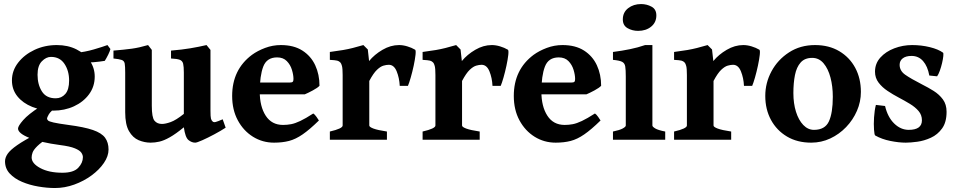

<svg xmlns="http://www.w3.org/2000/svg" viewBox="-20 -692 4743 951"><path d="M517.6 48.8Q517.6 81.5 494.6 115.2Q471.7 148.9 433.3 177Q395 205.1 347.9 222.2Q300.8 239.3 252.4 239.3Q212.9 239.3 169.7 231.9Q126.5 224.6 89.1 208.7Q51.8 192.9 28.3 167.7Q4.9 142.6 4.9 106.9Q4.9 88.9 17.8 69.8Q30.8 50.8 65.2 26.9Q99.6 2.9 163.1 -29.8Q163.1 -29.8 178.5 -28.8Q193.8 -27.8 209.5 -24.7Q225.1 -21.5 226.6 -14.6Q184.1 12.7 165 31.5Q146 50.3 141.4 63.5Q136.7 76.7 136.7 87.9Q136.7 117.7 179.7 140.6Q222.7 163.6 289.1 163.6Q344.2 163.6 367.4 139.2Q390.6 114.7 390.6 86.4Q390.6 75.7 382.8 64.2Q375 52.7 350.8 42.7Q326.7 32.7 277.3 26.4Q181.6 13.7 125.5 -9Q69.3 -31.7 69.3 -55.2Q69.3 -67.9 94.7 -96.9Q120.1 -126 176.8 -162.6L270.5 -170.9Q230.5 -141.6 221.7 -125.5Q212.9 -109.4 212.9 -105.5Q212.9 -100.1 218 -95.2Q223.1 -90.3 245.4 -85.2Q267.6 -80.1 318.4 -73.2Q397 -63 440.2 -48.1Q483.4 -33.2 500.5 -9.8Q517.6 13.7 517.6 48.8ZM526.9 -449.2Q524.9 -439.5 515.9 -421.1Q506.8 -402.8 499 -390.6Q472.7 -386.2 443.1 -383.8Q413.6 -381.3 372.1 -382.8L354 -430.2Q400.4 -434.1 445.1 -447.3Q489.7 -460.4 512.2 -468.8ZM449.2 -313Q449.2 -263.2 421.1 -225.1Q393.1 -187 346.4 -165.5Q299.8 -144 243.7 -144Q186 -144 139.6 -162.6Q93.3 -181.2 66.2 -214.8Q39.1 -248.5 39.1 -293.9Q39.1 -341.8 69.8 -381.6Q100.6 -421.4 151.1 -445.1Q201.7 -468.8 261.2 -468.8Q316.4 -468.8 358.6 -447.5Q400.9 -426.3 425 -390.9Q449.2 -355.5 449.2 -313ZM322.3 -293Q322.3 -341.3 299.3 -375.7Q276.4 -410.2 232.4 -410.2Q208.5 -410.2 187.3 -388.4Q166 -366.7 166 -321.8Q166 -273.4 187.5 -239.3Q209 -205.1 255.9 -205.1Q284.7 -205.1 303.5 -226.6Q322.3 -248 322.3 -293Z M1097.7 -59.6Q1073.7 -43.9 1041.3 -26.6Q1008.8 -9.3 981.9 2.7Q955.1 14.6 946.8 14.6Q929.7 14.6 913.6 1.7Q897.5 -11.2 890.6 -61.5Q850.1 -28.3 821 -12Q792 4.4 769.5 9.5Q747.1 14.6 726.1 14.6Q695.8 14.6 666.7 2.4Q637.7 -9.8 618.9 -42.5Q600.1 -75.2 600.1 -136.2V-332.5Q600.1 -363.8 597.7 -377.2Q595.2 -390.6 583 -395Q570.8 -399.4 542 -402.3V-441.4Q595.7 -445.8 633.1 -450.9Q670.4 -456.1 713.4 -468.8L731.9 -444.8V-168Q731.9 -110.4 745.1 -94.2Q758.3 -78.1 782.2 -78.1Q799.3 -78.1 825.4 -87.4Q851.6 -96.7 890.6 -127.9V-332.5Q890.6 -361.8 887.2 -376.2Q883.8 -390.6 870.6 -395.8Q857.4 -400.9 827.1 -402.3V-441.4Q880.9 -445.8 923.1 -452.9Q965.3 -460 1002.9 -468.8L1022.5 -444.8V-143.6Q1022.5 -113.8 1024.9 -104.5Q1027.3 -95.2 1033.7 -89.8Q1039.1 -85.4 1048.6 -87.9Q1058.1 -90.3 1083 -101.1Z M1562.5 -267.1Q1553.7 -257.3 1529.3 -244.1Q1504.9 -231 1489.3 -224.6H1189.5L1190.4 -283.2H1415Q1426.3 -283.2 1429.9 -286.9Q1433.6 -290.5 1433.6 -300.8Q1433.6 -320.8 1426 -345.9Q1418.5 -371.1 1400.6 -389.4Q1382.8 -407.7 1352.5 -407.7Q1301.3 -407.7 1283.9 -362.1Q1266.6 -316.4 1266.6 -237.8Q1266.6 -164.6 1296.1 -118.9Q1325.7 -73.2 1381.8 -73.2Q1402.3 -73.2 1421.9 -76.9Q1441.4 -80.6 1467.3 -92.8Q1493.2 -105 1531.7 -129.9Q1538.1 -126.5 1547.9 -112.8Q1557.6 -99.1 1559.6 -95.2Q1513.7 -50.3 1479 -26.4Q1444.3 -2.4 1411.4 6.1Q1378.4 14.6 1337.4 14.6Q1280.3 14.6 1233.2 -14.6Q1186 -43.9 1158 -95.9Q1129.9 -147.9 1129.9 -216.8Q1129.9 -347.2 1228 -420.4Q1255.4 -440.4 1293 -454.6Q1330.6 -468.8 1371.1 -468.8Q1435.1 -468.8 1477.5 -441.7Q1520 -414.6 1541.3 -368.9Q1562.5 -323.2 1562.5 -267.1Z M2036.1 -445.8Q2040.5 -442.9 2038.1 -420.2Q2035.6 -397.5 2029.1 -366.7Q2022.5 -335.9 2014.4 -307.9Q2006.3 -279.8 2000.5 -266.6H1960Q1958 -306.2 1944.8 -338.6Q1931.6 -371.1 1905.8 -371.1Q1894 -371.1 1879.4 -366.9Q1864.7 -362.8 1847.2 -346.2Q1829.6 -329.6 1809.1 -291V-70.3Q1809.1 -63 1829.8 -55.2Q1850.6 -47.4 1896.5 -40.5V0H1613.8V-40.5Q1677.2 -55.2 1677.2 -70.3V-320.3Q1677.2 -352.5 1673.8 -365.2Q1670.4 -377.9 1666 -382.3Q1659.7 -389.2 1650.4 -391.6Q1641.1 -394 1613.8 -395.5V-434.6Q1654.3 -439.9 1679.7 -444.3Q1705.1 -448.7 1727.1 -454.3Q1749 -460 1779.8 -468.8L1801.8 -446.8L1808.1 -389.6Q1834.5 -421.9 1874.5 -445.3Q1914.6 -468.8 1956.5 -468.8Q1976.1 -468.8 1997.3 -462.4Q2018.6 -456.1 2036.1 -445.8Z M2495.6 -445.8Q2500 -442.9 2497.6 -420.2Q2495.1 -397.5 2488.5 -366.7Q2481.9 -335.9 2473.9 -307.9Q2465.8 -279.8 2460 -266.6H2419.4Q2417.5 -306.2 2404.3 -338.6Q2391.1 -371.1 2365.2 -371.1Q2353.5 -371.1 2338.9 -366.9Q2324.2 -362.8 2306.6 -346.2Q2289.1 -329.6 2268.6 -291V-70.3Q2268.6 -63 2289.3 -55.2Q2310.1 -47.4 2356 -40.5V0H2073.2V-40.5Q2136.7 -55.2 2136.7 -70.3V-320.3Q2136.7 -352.5 2133.3 -365.2Q2129.9 -377.9 2125.5 -382.3Q2119.1 -389.2 2109.9 -391.6Q2100.6 -394 2073.2 -395.5V-434.6Q2113.8 -439.9 2139.2 -444.3Q2164.6 -448.7 2186.5 -454.3Q2208.5 -460 2239.3 -468.8L2261.2 -446.8L2267.6 -389.6Q2293.9 -421.9 2334 -445.3Q2374 -468.8 2416 -468.8Q2435.5 -468.8 2456.8 -462.4Q2478 -456.1 2495.6 -445.8Z M2957.5 -267.1Q2948.7 -257.3 2924.3 -244.1Q2899.9 -231 2884.3 -224.6H2584.5L2585.4 -283.2H2810.1Q2821.3 -283.2 2825 -286.9Q2828.6 -290.5 2828.6 -300.8Q2828.6 -320.8 2821 -345.9Q2813.5 -371.1 2795.7 -389.4Q2777.8 -407.7 2747.6 -407.7Q2696.3 -407.7 2679 -362.1Q2661.6 -316.4 2661.6 -237.8Q2661.6 -164.6 2691.2 -118.9Q2720.7 -73.2 2776.9 -73.2Q2797.4 -73.2 2816.9 -76.9Q2836.4 -80.6 2862.3 -92.8Q2888.2 -105 2926.8 -129.9Q2933.1 -126.5 2942.9 -112.8Q2952.6 -99.1 2954.6 -95.2Q2908.7 -50.3 2874 -26.4Q2839.4 -2.4 2806.4 6.1Q2773.4 14.6 2732.4 14.6Q2675.3 14.6 2628.2 -14.6Q2581.1 -43.9 2553 -95.9Q2524.9 -147.9 2524.9 -216.8Q2524.9 -347.2 2623 -420.4Q2650.4 -440.4 2688 -454.6Q2725.6 -468.8 2766.1 -468.8Q2830.1 -468.8 2872.6 -441.7Q2915 -414.6 2936.3 -368.9Q2957.5 -323.2 2957.5 -267.1Z M3231 -615.7Q3231 -581.1 3205.3 -560.1Q3179.7 -539.1 3140.6 -539.1Q3111.8 -539.1 3088.4 -552.5Q3064.9 -565.9 3064.9 -595.7Q3064.9 -630.9 3091.3 -651.4Q3117.7 -671.9 3155.3 -671.9Q3183.6 -671.9 3207.3 -658.9Q3231 -646 3231 -615.7ZM3016.1 0V-40.5Q3049.3 -47.4 3064.5 -55.7Q3079.6 -64 3079.6 -70.3V-312.5Q3079.6 -346.2 3076.9 -362.8Q3074.2 -379.4 3061 -386Q3047.9 -392.6 3016.1 -395.5V-434.6Q3061.5 -440.4 3100.6 -448.5Q3139.6 -456.5 3175.3 -468.8H3211.4V-70.3Q3211.4 -64.5 3225.3 -55.9Q3239.3 -47.4 3274.9 -40.5V0Z M3741.2 -445.8Q3745.6 -442.9 3743.2 -420.2Q3740.7 -397.5 3734.1 -366.7Q3727.5 -335.9 3719.5 -307.9Q3711.4 -279.8 3705.6 -266.6H3665Q3663.1 -306.2 3649.9 -338.6Q3636.7 -371.1 3610.8 -371.1Q3599.1 -371.1 3584.5 -366.9Q3569.8 -362.8 3552.2 -346.2Q3534.7 -329.6 3514.2 -291V-70.3Q3514.2 -63 3534.9 -55.2Q3555.7 -47.4 3601.6 -40.5V0H3318.8V-40.5Q3382.3 -55.2 3382.3 -70.3V-320.3Q3382.3 -352.5 3378.9 -365.2Q3375.5 -377.9 3371.1 -382.3Q3364.7 -389.2 3355.5 -391.6Q3346.2 -394 3318.8 -395.5V-434.6Q3359.4 -439.9 3384.8 -444.3Q3410.2 -448.7 3432.1 -454.3Q3454.1 -460 3484.9 -468.8L3506.8 -446.8L3513.2 -389.6Q3539.6 -421.9 3579.6 -445.3Q3619.6 -468.8 3661.6 -468.8Q3681.2 -468.8 3702.4 -462.4Q3723.6 -456.1 3741.2 -445.8Z M4244.1 -236.8Q4244.1 -188 4224.6 -143.1Q4205.1 -98.1 4170.9 -62.5Q4136.7 -26.9 4092.3 -6.1Q4047.9 14.6 3998 14.6Q3929.2 14.6 3878.2 -15.6Q3827.1 -45.9 3798.8 -98.1Q3770.5 -150.4 3770.5 -216.8Q3770.5 -281.7 3801.5 -339.1Q3832.5 -396.5 3888.2 -432.6Q3943.8 -468.8 4017.1 -468.8Q4085.9 -468.8 4137 -438.5Q4188 -408.2 4216.1 -356Q4244.1 -303.7 4244.1 -236.8ZM4105 -212.4Q4105 -264.2 4093.5 -307.9Q4082 -351.6 4059.3 -378.4Q4036.6 -405.3 4002.9 -405.3Q3965.8 -405.3 3945.6 -382.3Q3925.3 -359.4 3917.5 -320.1Q3909.7 -280.8 3909.7 -231Q3909.7 -179.7 3922.6 -138.4Q3935.5 -97.2 3958.7 -73Q3981.9 -48.8 4011.7 -48.8Q4066.4 -48.8 4085.7 -90.8Q4105 -132.8 4105 -212.4Z M4668.5 -138.2Q4668.5 -86.4 4646.2 -55.7Q4624 -24.9 4590.8 -9.8Q4557.6 5.4 4523.7 10Q4489.7 14.6 4466.3 14.6Q4432.1 14.6 4389.9 6.1Q4347.7 -2.4 4314.9 -21Q4311 -23.4 4309.1 -49.8Q4307.1 -76.2 4309.3 -110.8Q4311.5 -145.5 4318.4 -172.4L4363.8 -167Q4377 -111.3 4409.2 -80.1Q4441.4 -48.8 4481 -48.8Q4546.4 -48.8 4546.4 -96.2Q4546.4 -122.6 4529.8 -142.1Q4513.2 -161.6 4486.6 -177.7Q4460 -193.8 4430.2 -209.5Q4403.3 -223.6 4376.5 -241.5Q4349.6 -259.3 4331.8 -282.7Q4314 -306.2 4314 -336.9Q4314 -377.4 4340.6 -407Q4367.2 -436.5 4409.4 -452.6Q4451.7 -468.8 4498 -468.8Q4543.5 -468.8 4585.4 -458.5Q4627.4 -448.2 4650.9 -431.2Q4653.8 -428.7 4652.3 -414.1Q4650.9 -399.4 4646.2 -379.6Q4641.6 -359.9 4635 -341.6Q4628.4 -323.2 4621.6 -314L4583 -317.9Q4574.7 -363.8 4552.2 -389.4Q4529.8 -415 4495.1 -415Q4466.8 -415 4451.4 -403.1Q4436 -391.1 4436 -371.1Q4436 -341.3 4463.4 -322Q4490.7 -302.7 4548.8 -272.9Q4577.1 -258.8 4604.7 -241.5Q4632.3 -224.1 4650.4 -199.5Q4668.5 -174.8 4668.5 -138.2Z"/></svg>

Font: Gentium Book Plus
Style: Bold
Weight: 700
Designer: Victor Gaultney, Annie Olsen, Iska Routamaa, Becca Hirsbrunner
Foundry: SIL International
Version: Version 6.101